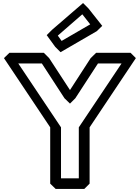

<svg xmlns="http://www.w3.org/2000/svg" viewBox="-20 -1207 919 1262"><path d="M100 -790H255L404 -561L440 -526L475 -561L624 -790H779L498 -370V-35H381V-370ZM42 -860 6 -825 310 -370V0L346 35H534L569 0V-370L873 -825L838 -860H612L576 -825L440 -615L303 -825L268 -860ZM360 -973 521 -1113 573 -1047 385 -938ZM322 -1011 287 -976 343 -899 378 -864 616 -1002 652 -1037 561 -1152 526 -1187Z"/></svg>

Font: Hussar Press
Style: Bold
Weight: 700
Foundry: Cannot Into Space Fonts
Version: Version 1.43